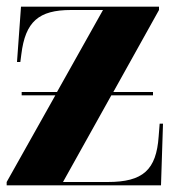

<svg xmlns="http://www.w3.org/2000/svg" viewBox="-20 -556 518 576"><path d="M0 0H463L469 -185H459L456 -147C449 -46 409 -10 303 -10H169L314 -270H439V-280H320L457 -526V-536H43L31 -370H41L44 -393C56 -491 96 -526 193 -526H289L151 -280H45V-270H146L0 -10Z"/></svg>

Font: Noto Serif Display Condensed Black
Style: Regular
Weight: 900
Width: 3
Designer: Monotype Design Team
Foundry: Monotype Imaging Inc.
Version: Version 2.009